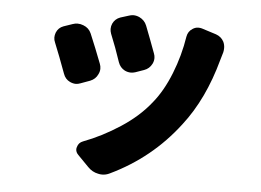

<svg xmlns="http://www.w3.org/2000/svg" viewBox="-49 -654 1099 807"><g transform="rotate(5 500.0 -250.5)"><path d="M395.5 -503.9Q391.6 -514.6 391.6 -524.4Q391.6 -536.1 396.5 -546.9Q406.2 -567.4 427.7 -575.2L461.9 -585.9Q472.7 -589.8 482.4 -589.8Q495.1 -589.8 507.8 -584Q530.3 -573.2 539.1 -550.8Q560.5 -496.1 582 -437.5Q585.9 -427.7 585.9 -418Q585.9 -405.3 580.1 -393.6Q569.3 -372.1 546.9 -364.3L510.7 -351.6Q501 -348.6 492.2 -348.6Q479.5 -348.6 466.8 -354.5Q446.3 -365.2 438.5 -387.7Q418 -449.2 395.5 -503.9ZM711.9 -519.5Q715.8 -542 734.4 -553.7Q746.1 -561.5 758.8 -561.5Q766.6 -561.5 773.4 -559.6L835 -540Q857.4 -532.2 868.2 -511.7Q874 -499 874 -485.4Q874 -476.6 872.1 -467.8Q868.2 -456.1 862.3 -434.6Q816.4 -265.6 727.5 -151.4Q613.3 -1 441.4 81.1Q425.8 88.9 409.2 88.9Q400.4 88.9 392.6 86.9Q367.2 82 348.6 62.5L302.7 15.6Q292 4.9 292 -7.8Q292 -12.7 293.9 -17.6Q298.8 -36.1 317.4 -43Q395.5 -72.3 471.7 -122.1Q547.9 -171.9 596.7 -234.4Q638.7 -286.1 668.9 -362.3Q699.2 -438.5 711.9 -519.5ZM164.1 -446.3Q159.2 -457 159.2 -467.8Q159.2 -477.5 163.1 -488.3Q171.9 -509.8 193.4 -517.6L230.5 -530.3Q241.2 -534.2 252 -534.2Q264.6 -534.2 276.4 -529.3Q299.8 -520.5 309.6 -498Q334 -440.4 359.4 -374Q363.3 -364.3 363.3 -353.5Q363.3 -341.8 357.4 -330.1Q347.7 -308.6 325.2 -299.8L285.2 -285.2Q275.4 -281.2 265.6 -281.2Q253.9 -281.2 241.2 -287.1Q220.7 -296.9 212.9 -319.3Q186.5 -391.6 164.1 -446.3Z"/></g></svg>

Font: Gen Jyuu Gothic Heavy
Style: Bold
Weight: 900
Designer: [Source Han Sans]
Ryoko NISHIZUKA  (kana & ideographs); Paul D. Hunt (Latin, Greek & Cyrillic); Wenlong ZHANG  (bopomofo
Version: Version 1.002.20150607